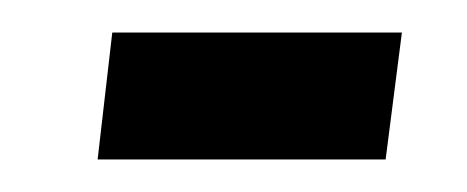

<svg xmlns="http://www.w3.org/2000/svg" viewBox="-20 -98 287 118"><path d="M40 0H217L227 -78H49Z"/></svg>

Font: Noto Sans Arabic ExtCond Med
Style: Regular
Weight: 500
Width: 2
Designer: Monotype Design Team, Nadine Chahine, Nizar Qandah and Khaled Hosny
Foundry: Monotype Imaging Inc.
Version: Version 2.012